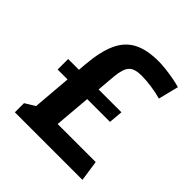

<svg xmlns="http://www.w3.org/2000/svg" viewBox="-175 -766 892 892"><g transform="rotate(45 271.0 -320.0)"><path d="M105 -62 132 -389Q140 -482 165.5 -536.5Q191 -591 239 -615.5Q287 -640 364 -640Q384 -640 410.5 -637Q437 -634 464 -629Q491 -624 511 -618L486 -518Q459 -526 422 -531.5Q385 -537 354 -537Q308 -537 289.5 -517Q271 -497 266 -444L236 -90ZM58 0V-60L127 -102H487L502 0ZM58 -281V-350H408L402 -281Z"/></g></svg>

Font: Changa ExtraLight Medium
Style: Regular
Weight: 500
Version: Version 3.002; ttfautohint (v1.8.2)